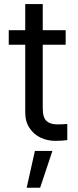

<svg xmlns="http://www.w3.org/2000/svg" viewBox="-20 -677 380 932"><path d="M298.8 -460H187.5V-152.3Q187.5 -105.5 206.1 -89.4Q224.6 -73.2 256.8 -73.2Q281.2 -73.2 306.6 -75.2V2.9Q281.2 6.8 248 6.8Q210.9 6.8 177.7 -8.5Q144.5 -23.9 123.5 -55.2Q102.5 -86.4 102.5 -130.9V-460H22.5V-530.3H102.5V-657.2H187.5V-530.3H298.8ZM149.4 55.7H234.4L174.8 234.4H109.4Z"/></svg>

Font: Pretendard Std
Style: Regular
Weight: 400
Designer: Base glyphs from Inter by Rasmus Andersson; Hangeul glyphs from Noto Sans CJK(Source Han Sans) by Jang Soo-young and Kan
Foundry: Kil Hyung-jin
Version: Version 1.309